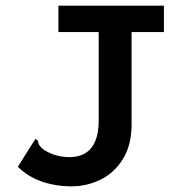

<svg xmlns="http://www.w3.org/2000/svg" viewBox="-20 -643 640 677"><path d="M232 14Q176 14 127 -3Q78 -20 43 -55L99 -144L105 -153L113 -148Q114 -140 118 -132.5Q122 -125 134 -115Q176 -89 224 -89Q328 -89 328 -219V-530H186V-623H558V-530H444V-212Q445 -134 414.5 -84Q384 -34 335.5 -10Q287 14 232 14Z"/></svg>

Font: Inconsolata Expanded Bold
Style: Regular
Weight: 700
Width: 7
Monospace: yes
Designer: Raph Levien, Cyreal, Brenton Simpson
Foundry: Raph Levien, Cyreal, Google
Version: Version 3.001; ttfautohint (v1.8.2.53-6de2)